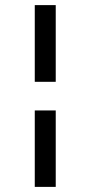

<svg xmlns="http://www.w3.org/2000/svg" viewBox="-20 -664 353 751"><path d="M116 67V-232H198V67ZM116 -344V-644H198V-344Z"/></svg>

Font: Aikya
Style: Bold
Weight: 700
Designer: Neelakash Kshetrimayum (Latin subset based on Merriweather by Eben Sorkin)
Foundry: Brand New Type
Version: Version 1.00 b005